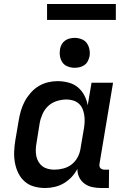

<svg xmlns="http://www.w3.org/2000/svg" viewBox="-20 -935 640 963"><path d="M207 8Q178 8 151 0.5Q124 -7 104 -24.5Q84 -42 72 -66.5Q60 -91 55 -118Q50 -145 51 -174Q52 -203 57 -232L74 -332Q78 -356 85 -380Q92 -404 104 -426.5Q116 -449 133.5 -469Q151 -489 173 -502.5Q195 -516 219.5 -522Q244 -528 268 -528Q296 -528 323 -521Q350 -514 370 -497.5Q390 -481 402.5 -457.5Q415 -434 420 -407L439 -520H547L479 -113Q478 -107 479 -101.5Q480 -96 483.5 -92Q487 -88 492.5 -86Q498 -84 504 -84H527L526 8H488Q465 8 443.5 3.5Q422 -1 404.5 -13.5Q387 -26 377.5 -45.5Q368 -65 368 -88Q357 -66 339 -47Q321 -28 299.5 -15.5Q278 -3 254 2.5Q230 8 207 8ZM253 -84Q275 -84 298 -90Q321 -96 339.5 -110.5Q358 -125 369.5 -146.5Q381 -168 384 -191L401 -291Q404 -308 404.5 -325Q405 -342 402.5 -358.5Q400 -375 393.5 -390Q387 -405 375 -415.5Q363 -426 347 -431Q331 -436 313 -436Q290 -436 265.5 -428.5Q241 -421 222.5 -404Q204 -387 193.5 -363.5Q183 -340 179 -317L163 -217Q160 -201 159.5 -184.5Q159 -168 162 -152.5Q165 -137 173 -123.5Q181 -110 193 -101Q205 -92 220.5 -88Q236 -84 253 -84ZM354 -595Q337 -595 320 -601.5Q303 -608 293.5 -621.5Q284 -635 281 -652.5Q278 -670 281 -688Q283 -701 289.5 -712.5Q296 -724 306.5 -731.5Q317 -739 329.5 -742Q342 -745 355 -745Q372 -745 389 -738.5Q406 -732 415.5 -718.5Q425 -705 428.5 -687.5Q432 -670 429 -652Q426 -639 420 -627.5Q414 -616 403 -608.5Q392 -601 379.5 -598Q367 -595 354 -595ZM216 -835V-915H561V-835Z"/></svg>

Font: Iosevka Semibold Extended
Style: Italic
Weight: 600
Width: 7
Italic angle: -9°
Monospace: yes
Designer: Belleve Invis
Foundry: Belleve Invis
Version: Version 32.5.0; ttfautohint (v1.8.4)